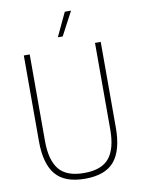

<svg xmlns="http://www.w3.org/2000/svg" viewBox="-101 -1012 802 1089"><g transform="rotate(-10 299.5 -467.5)"><path d="M300 9Q183 9 130.5 -53.8Q78 -116.5 78 -246V-740H112V-241Q112 -131.5 155.5 -77.8Q199 -24 300 -24Q401.5 -24 444.8 -77.8Q488 -131.5 488 -241V-740H521V-246Q521 -116.5 469 -53.8Q417 9 300 9ZM286 -808 350 -944H386L314 -808Z"/></g></svg>

Font: Encode Sans Cnd Th
Style: Regular
Weight: 100
Width: 3
Designer: Multiple Designers
Foundry: Impallari Type
Version: Version 3.002; ttfautohint (v1.8.3) -l 8 -r 50 -G 200 -x 14 